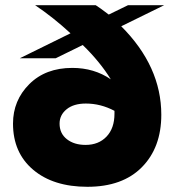

<svg xmlns="http://www.w3.org/2000/svg" viewBox="-20 -708 681 738"><path d="M258 -447Q342 -447 406 -403Q364 -471 298 -535L194 -484H56L251 -580Q185 -641 115 -688H348Q364 -678 398 -652L472 -688H611L446 -607Q600 -453 600 -267Q600 -141 525.5 -65.5Q451 10 316 10Q185 10 107.5 -55.5Q30 -121 30 -233Q30 -322 92.5 -384.5Q155 -447 258 -447ZM309 -151Q359 -151 389.5 -183Q420 -215 420 -271V-282Q367 -310 310 -310Q263 -310 236 -288Q209 -266 209 -233Q209 -195 237 -173Q265 -151 309 -151Z"/></svg>

Font: Roundo
Style: Bold
Weight: 700
Designer: Namrata Goyal (Gurmukhi), Shiva Nallaperumal (Latin)
Foundry: Indian Type Foundry
Version: Version 1.000;PS 1.0;hotconv 1.0.88;makeotf.lib2.5.647800